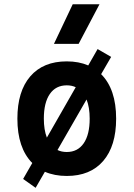

<svg xmlns="http://www.w3.org/2000/svg" viewBox="-20 -815 626 900"><path d="M147 65.4 88.4 23.9 131.3 -50.8Q61.5 -121.1 61.5 -258.8Q61.5 -387.2 122.1 -457.3Q182.6 -527.3 293 -527.3Q349.6 -527.3 393.6 -508.3L437.5 -585L501 -548.3L454.1 -467.3Q524.4 -397 524.4 -258.8Q524.4 -130.9 463.9 -60.5Q403.3 9.8 293 9.8Q235.4 9.8 190.4 -9.8ZM293 -102.5Q344.2 -102.5 372.3 -143.3Q400.4 -184.1 400.4 -258.8Q400.4 -312 385.7 -348.6L249.5 -111.8Q268.6 -102.5 293 -102.5ZM199.7 -169.9 335 -406.2Q316.4 -415 293 -415Q241.7 -415 213.6 -374.5Q185.5 -334 185.5 -258.8Q185.5 -206.5 199.7 -169.9ZM232.9 -609.4 320.8 -794.9H446.3L348.6 -609.4Z"/></svg>

Font: Cascadia Code SemiBold
Style: Regular
Weight: 600
Monospace: yes
Designer: Aaron Bell
Foundry: Saja Typeworks
Version: Version 2404.023; ttfautohint (v1.8.4)